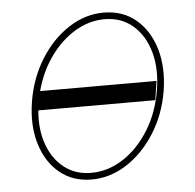

<svg xmlns="http://www.w3.org/2000/svg" viewBox="-45 -600 668 657"><g transform="rotate(-5 289.0 -271.5)"><path d="M244.3 11.4Q179.7 11.4 134.4 -25.9Q89.1 -63.2 69.8 -127.8Q50.4 -192.5 63.9 -274.1Q77.4 -353.7 117.4 -417.1Q157.3 -480.5 214 -517.2Q270.6 -554 333.8 -554Q399.1 -554 444.4 -516.3Q489.7 -478.7 509.1 -414.1Q528.4 -349.4 515.6 -268.5Q502.1 -188.9 462 -125.5Q421.9 -62.1 365.1 -25.4Q308.2 11.4 244.3 11.4ZM494.3 -305.4 484.4 -240.1H82.7Q76.7 -174 95.5 -122.3Q114.3 -70.7 152.9 -41Q191.4 -11.4 244.3 -11.4Q303.3 -11.4 355.5 -45.6Q407.7 -79.9 444.2 -139.4Q480.8 -198.9 492.9 -274.1Q505 -347.3 488.3 -405.5Q471.6 -463.8 431.8 -497.5Q392 -531.2 335.2 -531.2Q282 -531.2 233.3 -502Q184.7 -472.7 148.3 -421.7Q111.9 -370.7 94.5 -305.4Z"/></g></svg>

Font: Inter UI Thin
Style: Italic
Weight: 100
Italic angle: -9.39999°
Designer: Rasmus Andersson
Foundry: rsms
Version: 3.2;8d6f07862